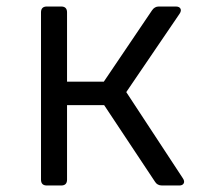

<svg xmlns="http://www.w3.org/2000/svg" viewBox="-20 -570 640 590"><path d="M124 0Q106 0 106 -18V-532Q106 -550 124 -550H168Q186 -550 186 -532V-319H299L447 -538Q455 -550 468 -550H520Q531 -550 534.5 -543.5Q538 -537 532 -528L368 -287L542 -22Q548 -13 544.5 -6.5Q541 0 531 0H478Q463 0 456 -12L300 -247H186V-18Q186 0 168 0Z"/></svg>

Font: Pitagon Sans Mono Light
Style: Regular
Weight: 300
Monospace: yes
Designer: Travis Tran
Foundry: Pitagon
Version: Version 1.001; ttfautohint (v1.8.4.7-5d5b);gftools[0.9.26]